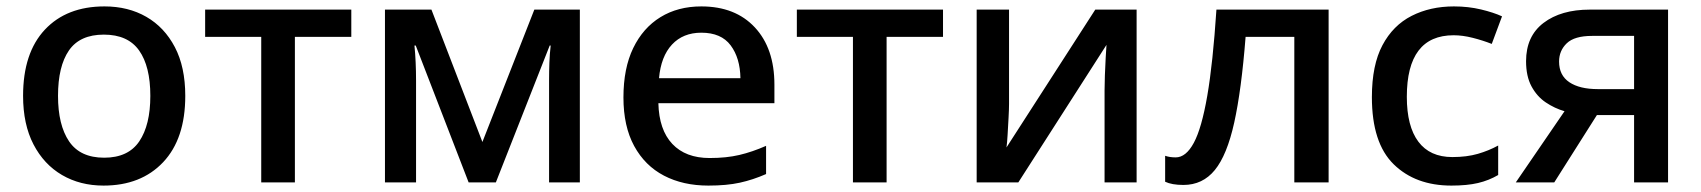

<svg xmlns="http://www.w3.org/2000/svg" viewBox="-20 -569 5307 599"><path d="M558 -270Q558 -136 489 -63Q420 10 303 10Q230 10 173.5 -23Q117 -56 84.5 -118.5Q52 -181 52 -270Q52 -404 120 -476.5Q188 -549 306 -549Q380 -549 436.5 -516.5Q493 -484 525.5 -422Q558 -360 558 -270ZM161 -270Q161 -179 195.5 -128Q230 -77 305 -77Q380 -77 414.5 -128Q449 -179 449 -270Q449 -362 414 -411.5Q379 -461 304 -461Q229 -461 195 -411.5Q161 -362 161 -270Z M1076 -454H900V0H795V-454H620V-539H1076Z M1789 -539V0H1693V-320Q1693 -347 1694 -374Q1695 -401 1698 -427H1695L1527 0H1442L1277 -427H1273Q1278 -377 1278 -317V0H1181V-539H1326L1485 -126L1647 -539Z M2168 -549Q2274 -549 2335 -483.5Q2396 -418 2396 -305V-247H2034Q2036 -164 2077.5 -120Q2119 -76 2194 -76Q2246 -76 2286.5 -85.5Q2327 -95 2370 -114V-26Q2329 -8 2288 1Q2247 10 2190 10Q2111 10 2051.5 -21Q1992 -52 1958.5 -113.5Q1925 -175 1925 -265Q1925 -356 1955.5 -419Q1986 -482 2040.5 -515.5Q2095 -549 2168 -549ZM2168 -467Q2111 -467 2076.5 -430Q2042 -393 2036 -325H2290Q2289 -388 2259.5 -427.5Q2230 -467 2168 -467Z M2922 -454H2746V0H2641V-454H2466V-539H2922Z M3128 -245Q3128 -229 3126.5 -202Q3125 -175 3123.5 -148.5Q3122 -122 3120 -109L3397 -539H3526V0H3426V-287Q3426 -306 3427 -334Q3428 -362 3429.5 -388.5Q3431 -415 3432 -429L3157 0H3027V-539H3128Z M4125 0H4018V-454H3866Q3853 -288 3830.5 -186.5Q3808 -85 3770 -38.5Q3732 8 3672 8Q3636 8 3615 -2V-83Q3629 -78 3648 -78Q3680 -78 3704.5 -123.5Q3729 -169 3746.5 -270.5Q3764 -372 3775 -539H4125Z M4508 10Q4396 10 4328 -56.5Q4260 -123 4260 -266Q4260 -366 4293 -428Q4326 -490 4384 -519.5Q4442 -549 4516 -549Q4561 -549 4600.5 -539.5Q4640 -530 4666 -518L4634 -432Q4606 -443 4574.5 -451Q4543 -459 4515 -459Q4369 -459 4369 -267Q4369 -175 4405 -127Q4441 -79 4511 -79Q4556 -79 4590.5 -89Q4625 -99 4654 -115V-23Q4625 -6 4591 2Q4557 10 4508 10Z M4829 0H4709L4861 -222Q4830 -231 4802.5 -249.5Q4775 -268 4758 -299.5Q4741 -331 4741 -378Q4741 -456 4795.5 -497.5Q4850 -539 4940 -539H5184V0H5078V-210H4962ZM4844 -377Q4844 -334 4876 -312.5Q4908 -291 4965 -291H5078V-457H4947Q4892 -457 4868 -434Q4844 -411 4844 -377Z"/></svg>

Font: Noto Sans Medium
Style: Regular
Weight: 500
Designer: Monotype Design Team
Foundry: Monotype Imaging Inc.
Version: Version 2.007